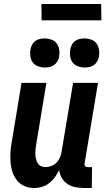

<svg xmlns="http://www.w3.org/2000/svg" viewBox="-20 -936 540 964"><path d="M152 8Q126 8 103.5 -1.5Q81 -11 66 -29.5Q51 -48 43 -71.5Q35 -95 33 -120.5Q31 -146 32.5 -172Q34 -198 39 -223L88 -520H213L161 -206Q159 -195 158 -183Q157 -171 157.5 -159.5Q158 -148 161 -137Q164 -126 169.5 -116.5Q175 -107 185.5 -102Q196 -97 208 -97Q223 -97 238.5 -103Q254 -109 265 -121Q276 -133 282 -148Q288 -163 290 -179L347 -520H472L405 -117Q404 -113 404.5 -109Q405 -105 407.5 -102Q410 -99 414 -98Q418 -97 422 -97H442L441 8H404Q381 8 359.5 4Q338 0 320 -11.5Q302 -23 291 -41.5Q280 -60 277 -82Q268 -64 256 -47Q244 -30 227.5 -17Q211 -4 191.5 2Q172 8 152 8ZM405 -597Q388 -597 371.5 -603Q355 -609 345 -622Q335 -635 332.5 -652.5Q330 -670 333 -688Q335 -700 341 -711.5Q347 -723 357.5 -730.5Q368 -738 380.5 -740.5Q393 -743 405 -743Q422 -743 438.5 -737Q455 -731 464.5 -718Q474 -705 477 -687.5Q480 -670 477 -652Q475 -640 468.5 -628.5Q462 -617 451.5 -609.5Q441 -602 429 -599.5Q417 -597 405 -597ZM205 -597Q188 -597 171.5 -603Q155 -609 145 -622Q135 -635 132.5 -652.5Q130 -670 133 -688Q135 -700 141 -711.5Q147 -723 157.5 -730.5Q168 -738 180.5 -740.5Q193 -743 205 -743Q222 -743 238.5 -737Q255 -731 264.5 -718Q274 -705 277 -687.5Q280 -670 277 -652Q275 -640 268.5 -628.5Q262 -617 251.5 -609.5Q241 -602 229 -599.5Q217 -597 205 -597ZM189 -834 188 -916H488L489 -834Z"/></svg>

Font: Iosevka Extrabold
Style: Italic
Weight: 800
Italic angle: -9°
Monospace: yes
Designer: Belleve Invis
Foundry: Belleve Invis
Version: Version 32.5.0; ttfautohint (v1.8.4)